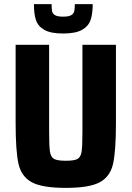

<svg xmlns="http://www.w3.org/2000/svg" viewBox="-20 -906 641 934"><path d="M56 -308V-688H219V-267Q219 -195 223 -168.5Q227 -142 243 -133Q259 -124 300 -124Q342 -124 357.5 -133Q373 -142 377 -168.5Q381 -195 381 -267V-688H544V-308Q544 -171 530 -109Q516 -47 465.5 -19.5Q415 8 300 8Q185 8 134.5 -19.5Q84 -47 70 -109Q56 -171 56 -308ZM145 -886H231Q231 -863 233.5 -851Q236 -839 248 -832Q260 -825 287 -825Q314 -825 326 -832Q338 -839 341 -851Q344 -863 344 -886H431Q431 -839 420.5 -808.5Q410 -778 378.5 -760.5Q347 -743 287 -743Q227 -743 196 -760.5Q165 -778 155 -808Q145 -838 145 -886Z"/></svg>

Font: Saira Semi Condensed
Style: Bold
Weight: 700
Width: 4
Designer: Hector Gatti with collaboration of the Omnibus-Type team
Foundry: Omnibus-Type
Version: Version 1.001; ttfautohint (v1.8)